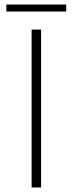

<svg xmlns="http://www.w3.org/2000/svg" viewBox="-20 -830 322 850"><path d="M120 -699H162V0H120ZM8 -810H273V-779H8Z"/></svg>

Font: Alexandria ExtraLight
Style: Regular
Weight: 250
Designer: Mohamed Gaber
Foundry: Kief Type Foundry
Version: Version 5.100